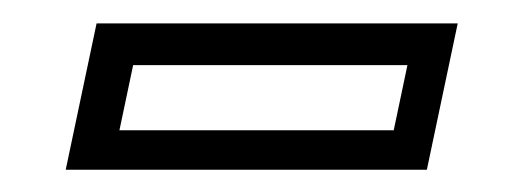

<svg xmlns="http://www.w3.org/2000/svg" viewBox="-20 -708 458 168"><path d="M37.5 -559.5 64.5 -687.5H380.5L353.5 -559.5ZM84.5 -594H324.5L336.5 -651H96.5Z"/></svg>

Font: Tourney
Style: Italic
Weight: 400
Italic angle: -12°
Version: Version 1.015